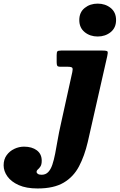

<svg xmlns="http://www.w3.org/2000/svg" viewBox="-262 -806 676 1086"><path d="M344.5 -488Q349 -508 346.5 -514Q344 -520 317.5 -520H83Q66.5 -520 62.5 -515.2Q58.5 -510.5 58.5 -493.5V-454Q58.5 -440 61.8 -434.2Q65 -428.5 80 -428.5H119Q142.5 -428.5 146.8 -422.5Q151 -416.5 147 -398.5L82 -103.5Q71.5 -57.5 64.2 -15Q57 27.5 50 63.2Q43 99 34 125.8Q25 152.5 10.5 167.5Q-4 182.5 -26.5 182.5Q-41 182.5 -48 177.5Q-55 172.5 -55 166.5Q-55 158.5 -47.8 152.5Q-40.5 146.5 -33.2 135.5Q-26 124.5 -26 103Q-26 65 -53.8 44.2Q-81.5 23.5 -126 23.5Q-154.5 23.5 -181 36Q-207.5 48.5 -224.5 72Q-241.5 95.5 -241.5 129Q-241.5 162 -220 192Q-198.5 222 -156 241Q-113.5 260 -49.5 260Q42.5 260 98 227.2Q153.5 194.5 184.8 135.2Q216 76 234.5 -3ZM186.5 -692.5Q186.5 -649 217 -624.2Q247.5 -599.5 290.5 -599.5Q333.5 -599.5 364 -624.2Q394.5 -649 394.5 -692.5Q394.5 -736.5 364 -761Q333.5 -785.5 290.5 -785.5Q247.5 -785.5 217 -761Q186.5 -736.5 186.5 -692.5Z"/></svg>

Font: Besley ExtraBold
Style: Italic
Weight: 800
Italic angle: -13°
Designer: Owen Earl
Foundry: indestructible type*
Version: Version 2.001